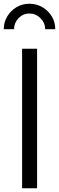

<svg xmlns="http://www.w3.org/2000/svg" viewBox="-30 -1005 315 1025"><path d="M88 0H168V-745H88ZM-10 -849H45Q45 -883 69 -908Q93 -933 127 -933Q161 -933 186 -908Q211 -883 211 -849H265Q265 -887 246.5 -917.5Q228 -948 196.5 -966.5Q165 -985 127 -985Q89 -985 58 -966.5Q27 -948 8.5 -917Q-10 -886 -10 -849Z"/></svg>

Font: Plus Jakarta Sans
Style: Regular
Weight: 400
Designer: Gumpita Rahayu
Foundry: Tokotype
Version: Version 2.004; ttfautohint (v1.8.3)